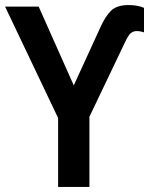

<svg xmlns="http://www.w3.org/2000/svg" viewBox="-20 -740 606 760"><path d="M210 0V-273L0 -714H133L272 -402L377 -631Q397 -676 420 -698Q443 -720 489 -720Q524 -720 550 -709V-612Q544 -614 536.5 -615.5Q529 -617 521 -617Q508 -617 498 -609Q488 -601 474 -571L334 -278V0Z"/></svg>

Font: Noto Sans SemiCondensed SemiBold
Style: Regular
Weight: 600
Width: 4
Designer: Monotype Design Team
Foundry: Monotype Imaging Inc.
Version: Version 2.013; ttfautohint (v1.8.4.7-5d5b)